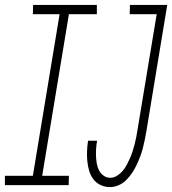

<svg xmlns="http://www.w3.org/2000/svg" viewBox="-61 -755 702 783"><path d="M388 8Q367 8 349 -0.5Q331 -9 319.5 -24.5Q308 -40 302.5 -59Q297 -78 295 -98.5Q293 -119 294 -139.5Q295 -160 298 -181H335Q332 -165 331 -149.5Q330 -134 330.5 -119Q331 -104 333.5 -89Q336 -74 342.5 -61Q349 -48 361 -39Q373 -30 389 -30Q403 -30 416.5 -38.5Q430 -47 440 -59Q450 -71 457 -84.5Q464 -98 470 -112Q476 -126 480.5 -140.5Q485 -155 488.5 -169Q492 -183 495 -197.5Q498 -212 500 -227L578 -697H468L469 -735H621L536 -220Q533 -203 529.5 -185.5Q526 -168 521.5 -150.5Q517 -133 510.5 -116Q504 -99 496 -82Q488 -65 477.5 -49.5Q467 -34 453.5 -20.5Q440 -7 422.5 0.5Q405 8 388 8ZM-41 0V-38H73L182 -697H73L74 -735H334V-697H220L111 -38H220L219 0Z"/></svg>

Font: Iosevka SS04 XLt Ex
Style: Italic
Weight: 200
Width: 7
Italic angle: -9°
Monospace: yes
Designer: Belleve Invis
Foundry: Belleve Invis
Version: Version 19.0.0; ttfautohint (v1.8.4)